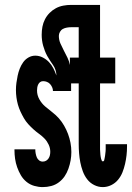

<svg xmlns="http://www.w3.org/2000/svg" viewBox="-20 -755 540 783"><path d="M154 8Q137 8 119.5 3Q102 -2 88 -13.5Q74 -25 65 -40.5Q56 -56 50 -73Q44 -90 41.5 -107.5Q39 -125 39 -143V-146H124V-145Q124 -137 125.5 -129Q127 -121 130 -113.5Q133 -106 139.5 -101Q146 -96 154 -96Q162 -96 168 -99.5Q174 -103 178 -109Q182 -115 183.5 -122Q185 -129 185 -136Q185 -151 178.5 -165Q172 -179 162 -189.5Q152 -200 139.5 -209Q127 -218 116 -228Q105 -238 95 -249Q85 -260 77.5 -273Q70 -286 63.5 -300Q57 -314 53 -328.5Q49 -343 47 -358Q45 -373 45 -388Q45 -403 47 -417.5Q49 -432 52 -446.5Q55 -461 60.5 -475Q66 -489 74.5 -501Q83 -513 96 -520.5Q109 -528 124 -528Q140 -528 154.5 -520.5Q169 -513 179.5 -502Q190 -491 197.5 -476.5Q205 -462 210 -447Q210 -458 206.5 -469Q203 -480 196.5 -489.5Q190 -499 184 -508Q178 -517 172.5 -527Q167 -537 163 -547.5Q159 -558 156 -568.5Q153 -579 151.5 -590.5Q150 -602 150 -613Q150 -630 153 -646Q156 -662 163.5 -676.5Q171 -691 182.5 -702.5Q194 -714 208 -721.5Q222 -729 238 -732Q254 -735 270 -735H388V-520H450V-415H388V-167Q388 -164 388 -160Q388 -156 388 -152.5Q388 -149 388 -145.5Q388 -142 388.5 -138Q389 -134 389 -130.5Q389 -127 389.5 -123.5Q390 -120 390.5 -116Q391 -112 392 -108.5Q393 -105 394.5 -101Q396 -97 399 -97Q404 -97 405 -102Q406 -107 407 -111.5Q408 -116 408.5 -120Q409 -124 409.5 -128.5Q410 -133 410.5 -137Q411 -141 411 -145.5Q411 -150 411 -154.5Q411 -159 411 -163V-167H498V-157Q498 -139 496 -121.5Q494 -104 490 -86.5Q486 -69 479.5 -52.5Q473 -36 461.5 -22Q450 -8 433.5 0Q417 8 399 8Q381 8 364 -0.5Q347 -9 335.5 -24Q324 -39 317.5 -57Q311 -75 307.5 -93Q304 -111 302.5 -130Q301 -149 301 -167V-415H270V-384H196Q196 -392 192.5 -399.5Q189 -407 184 -412.5Q179 -418 171.5 -421Q164 -424 156 -424Q149 -424 144 -420.5Q139 -417 136 -411Q133 -405 132 -398.5Q131 -392 131 -386Q131 -367 140.5 -350Q150 -333 164 -321Q178 -309 193 -297.5Q208 -286 220 -272.5Q232 -259 241.5 -242.5Q251 -226 257.5 -208.5Q264 -191 267.5 -172.5Q271 -154 271 -135Q271 -118 268 -101Q265 -84 259 -67Q253 -50 243.5 -36Q234 -22 220 -11.5Q206 -1 189 3.5Q172 8 154 8ZM265 -490V-520H301V-644H270Q262 -644 253 -642.5Q244 -641 236.5 -637Q229 -633 224.5 -625Q220 -617 220 -609Q220 -592 226.5 -577.5Q233 -563 240.5 -548.5Q248 -534 255 -520Q262 -506 265 -490Z"/></svg>

Font: Iosevka SS18 Extrabold
Style: Regular
Weight: 800
Monospace: yes
Designer: Belleve Invis
Foundry: Belleve Invis
Version: Version 25.1.1; ttfautohint (v1.8.4)